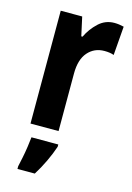

<svg xmlns="http://www.w3.org/2000/svg" viewBox="-119 -617 616 899"><g transform="rotate(15 189.5 -168.0)"><path d="M321 -557Q343 -557 367 -551L356 -411Q338 -418 310 -418Q261 -418 230 -382.5Q199 -347 199 -279V0H63V-547H167L187 -456H193Q212 -496 244.5 -526.5Q277 -557 321 -557ZM214 72Q202 108 183.5 147Q165 186 143 221H59V208Q63 190 68.5 163.5Q74 137 78 109Q82 81 84 61H214Z"/></g></svg>

Font: Noto Sans Arabic Cond
Style: Bold
Weight: 700
Width: 3
Designer: Monotype Design Team, Nadine Chahine, Nizar Qandah and Khaled Hosny
Foundry: Monotype Imaging Inc.
Version: Version 2.012; ttfautohint (v1.8.4.7-5d5b)